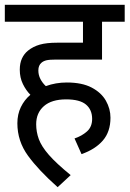

<svg xmlns="http://www.w3.org/2000/svg" viewBox="-20 -642 537 796"><path d="M289 -68Q319 -78 340.5 -97Q362 -116 362 -149Q362 -187 336.5 -208.5Q311 -230 254 -230Q194 -230 162 -202Q130 -174 130 -127Q130 -95 141 -65Q152 -35 182.5 0Q213 35 273 84L219 134Q140 64 96 3.5Q52 -57 52 -131Q52 -168 66.5 -198Q81 -228 106 -249Q88 -267 75 -293.5Q62 -320 62 -353Q62 -380 71 -399.5Q80 -419 96 -432Q117 -449 145 -457Q173 -465 217 -465H324V-552H0V-622H497V-552H403V-395H212Q185 -395 172.5 -392Q160 -389 152 -382Q139 -371 139 -350Q139 -331 147.5 -314.5Q156 -298 170 -285Q211 -300 257 -300Q320 -300 360 -279Q400 -258 419 -224.5Q438 -191 438 -154Q438 -96 406.5 -59.5Q375 -23 318 -3Z"/></svg>

Font: Noto Sans SemiCondensed
Style: Regular
Weight: 400
Width: 4
Designer: Monotype Design Team
Foundry: Monotype Imaging Inc.
Version: Version 2.013; ttfautohint (v1.8.4.7-5d5b)